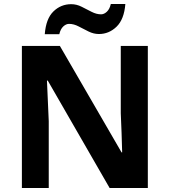

<svg xmlns="http://www.w3.org/2000/svg" viewBox="-20 -945 853 965"><path d="M723 0H531L220 -540H216Q218 -489 220.5 -438Q223 -387 225 -336V0H90V-714H281L591 -179H594Q593 -229 591 -278Q589 -327 587 -376V-714H723ZM205 -773Q211 -851 248.5 -887.5Q286 -924 338 -924Q365 -924 390.5 -911Q416 -898 440.5 -885.5Q465 -873 488 -873Q503 -873 517 -886Q531 -899 537 -925H610Q604 -848 566 -811Q528 -774 477 -774Q451 -774 425.5 -786.5Q400 -799 375.5 -812Q351 -825 327 -825Q312 -825 298 -812Q284 -799 278 -773Z"/></svg>

Font: Noto Sans Gurmukhi
Style: Bold
Weight: 700
Designer: Jelle Bosma - Monotype Design Team
Foundry: Monotype Imaging Inc.
Version: Version 2.004; ttfautohint (v1.8.4.7-5d5b)